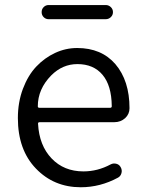

<svg xmlns="http://www.w3.org/2000/svg" viewBox="-20 -749 589 781"><path d="M308.6 12.7Q199.2 12.7 126 -63.5Q52.7 -139.6 52.7 -268.6Q52.7 -333 73.2 -387.7Q93.8 -442.4 127.4 -478Q161.1 -513.7 204.1 -533.7Q247.1 -553.7 293.9 -553.7Q392.6 -553.7 449.2 -488.3Q506.8 -420.9 506.8 -308.6Q506.8 -285.2 489.3 -268.6Q470.7 -252 445.3 -252H141.6Q133.8 -252 134.8 -245.1Q139.6 -157.2 189.9 -104.5Q240.2 -51.8 319.3 -51.8Q377 -51.8 429.7 -80.1Q440.4 -85.9 452.6 -83Q464.8 -80.1 470.7 -69.3Q477.5 -57.6 474.1 -44.9Q470.7 -32.2 460 -26.4Q387.7 12.7 308.6 12.7ZM133.8 -316.4Q133.8 -310.5 140.6 -310.5H427.7Q435.5 -310.5 434.6 -318.4Q433.6 -401.4 397 -444.8Q360.4 -488.3 294.9 -488.3Q234.4 -488.3 188.5 -442.4Q133.8 -386.7 133.8 -316.4ZM177.7 -670.9Q166 -670.9 157.7 -679.2Q149.4 -687.5 149.4 -699.7Q149.4 -711.9 157.7 -720.2Q166 -728.5 177.7 -728.5H410.2Q421.9 -728.5 430.7 -720.2Q439.5 -711.9 439.5 -699.7Q439.5 -687.5 430.7 -679.2Q421.9 -670.9 410.2 -670.9Z"/></svg>

Font: Gen Jyuu Gothic Normal
Style: Regular
Weight: 300
Designer: [Source Han Sans]
Ryoko NISHIZUKA  (kana & ideographs); Paul D. Hunt (Latin, Greek & Cyrillic); Wenlong ZHANG  (bopomofo
Version: Version 1.002.20150607